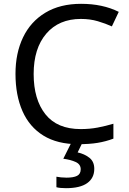

<svg xmlns="http://www.w3.org/2000/svg" viewBox="-20 -744 672 1004"><path d="M403 -645Q288 -645 222 -568Q156 -491 156 -357Q156 -224 217.5 -146.5Q279 -69 402 -69Q449 -69 491 -77Q533 -85 573 -97V-19Q533 -4 490.5 3Q448 10 389 10Q280 10 207 -35Q134 -80 97.5 -163Q61 -246 61 -358Q61 -466 100.5 -548.5Q140 -631 217 -677.5Q294 -724 404 -724Q517 -724 601 -682L565 -606Q532 -621 491.5 -633Q451 -645 403 -645ZM473 139Q473 187 436 213.5Q399 240 325 240Q293 240 275 235V180Q284 182 299 183.5Q314 185 328 185Q364 185 383 175.5Q402 166 402 141Q402 115 375.5 103Q349 91 311 86L354 0H412L386 53Q422 61 447.5 81Q473 101 473 139Z"/></svg>

Font: Noto Sans Chorasmian
Style: Regular
Weight: 400
Designer: Federico Parra Barrios
Foundry: Google LLC
Version: Version 1.004; ttfautohint (v1.8.4.7-5d5b)